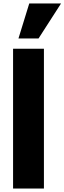

<svg xmlns="http://www.w3.org/2000/svg" viewBox="-20 -1092 373 1112"><path d="M86.9 -869.1 149.4 -1071.8H333.5L203.1 -869.1ZM55.7 0V-809.6H234.4V0Z"/></svg>

Font: Oswald
Style: Heavy
Weight: 800
Designer: Vernon Adams
Foundry: Vernon Adams
Version: 3.0; ttfautohint (v0.95) -l 8 -r 50 -G 200 -x 0 -w "G" -W -c